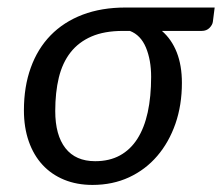

<svg xmlns="http://www.w3.org/2000/svg" viewBox="-20 -495 602 521"><path d="M419.4 -411.1Q445.8 -388.2 459.7 -352.8Q473.6 -317.4 473.6 -270Q473.6 -210 456.1 -159.4Q438.5 -108.9 406.7 -71.8Q375 -34.7 330.3 -13.9Q285.6 6.8 231 6.8Q188.5 6.8 154.1 -7.3Q119.6 -21.5 95.5 -47.6Q71.3 -73.7 58.1 -111.3Q44.9 -148.9 44.9 -195.8Q44.9 -259.8 63.5 -311.3Q82 -362.8 117.4 -399.2Q152.8 -435.5 204.1 -455.1Q255.4 -474.6 320.8 -474.6H562.5L557.6 -436Q556.6 -427.7 548.6 -419.4Q540.5 -411.1 527.3 -411.1ZM390.1 -286.6Q390.1 -332 376 -366Q361.8 -399.9 332.5 -411.1H313.5Q263.2 -411.1 228.3 -396Q193.4 -380.9 171.4 -352.8Q149.4 -324.7 139.6 -284.4Q129.9 -244.1 129.9 -193.8Q129.9 -128.4 157.5 -93Q185.1 -57.6 238.3 -57.6Q276.9 -57.6 305.4 -73.2Q334 -88.9 352.8 -118.4Q371.6 -147.9 380.9 -190.4Q390.1 -232.9 390.1 -286.6Z"/></svg>

Font: Carlito
Style: Italic
Weight: 400
Italic angle: -7°
Designer: Lukasz Dziedzic
Foundry: tyPoland Lukasz Dziedzic
Version: Version 1.104